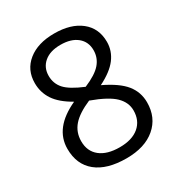

<svg xmlns="http://www.w3.org/2000/svg" viewBox="-173 -845 917 976"><g transform="rotate(-30 286.0 -357.0)"><path d="M285.2 -724.1Q382.8 -724.1 439.9 -678.7Q497.1 -633.3 497.1 -553.2Q497.1 -500.5 464.4 -457Q431.6 -413.6 359.9 -377.9Q446.8 -336.4 483.4 -290.8Q520 -245.1 520 -185.1Q520 -96.2 458 -43.2Q396 9.8 288.1 9.8Q173.8 9.8 112.3 -40.3Q50.8 -90.3 50.8 -182.1Q50.8 -304.7 200.2 -373Q132.8 -411.1 103.5 -455.3Q74.2 -499.5 74.2 -554.2Q74.2 -631.8 131.6 -678Q189 -724.1 285.2 -724.1ZM130.9 -180.2Q130.9 -121.6 171.6 -88.9Q212.4 -56.2 286.1 -56.2Q358.9 -56.2 399.4 -90.3Q439.9 -124.5 439.9 -184.1Q439.9 -231.4 401.9 -268.3Q363.8 -305.2 269 -339.8Q196.3 -308.6 163.6 -270.8Q130.9 -232.9 130.9 -180.2ZM284.2 -658.2Q223.1 -658.2 188.5 -628.9Q153.8 -599.6 153.8 -550.8Q153.8 -505.9 182.6 -473.6Q211.4 -441.4 289.1 -409.2Q358.9 -438.5 387.9 -472.2Q417 -505.9 417 -550.8Q417 -600.1 381.6 -629.2Q346.2 -658.2 284.2 -658.2Z"/></g></svg>

Font: WebKoruri
Style: Regular
Weight: 400
Foundry: lindwurm / mohemohe
Version: Version 1.00